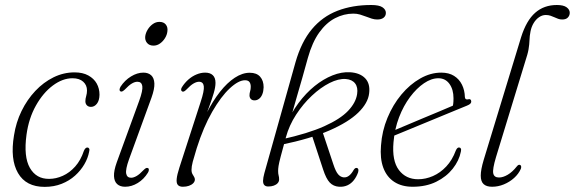

<svg xmlns="http://www.w3.org/2000/svg" viewBox="-20 -739 2299 768"><path d="M270 -426Q230.5 -426 191.5 -397Q152.5 -368 123.8 -317Q95 -266 86 -200Q74 -112 99.5 -67.5Q125 -23 176.5 -23.5Q204 -23.5 231.2 -35.8Q258.5 -48 280.8 -73Q303 -98 315.5 -135.5Q318.5 -142.5 322 -145.8Q325.5 -149 329.5 -149Q334 -149 336.5 -144.8Q339 -140.5 336.5 -132Q332 -107 317.5 -82Q303 -57 280.2 -36.5Q257.5 -16 226.8 -3.8Q196 8.5 158.5 8.5Q84 8.5 52 -46.8Q20 -102 36 -197.5Q44 -249.5 66.2 -295Q88.5 -340.5 121.2 -375.2Q154 -410 194.2 -429.8Q234.5 -449.5 278 -449.5Q311 -449.5 333.2 -437.2Q355.5 -425 366.8 -405Q378 -385 378 -360Q377.5 -336.5 367.5 -324Q357.5 -311.5 344 -311.5Q333.5 -311.5 327.5 -317.8Q321.5 -324 321.5 -334Q321.5 -344 324.8 -354.8Q328 -365.5 328 -377Q328 -398.5 312.8 -412.2Q297.5 -426 270 -426Z M496 -101.5Q481.5 -61 484.8 -44.5Q488 -28 504.5 -28Q514 -28 526 -34.8Q538 -41.5 554.5 -59Q560 -64.5 564 -66.5Q568 -68.5 572 -66.5Q575.5 -65 575.5 -59.8Q575.5 -54.5 571.5 -48Q555.5 -22 531 -7Q506.5 8 480.5 8Q460.5 8 448.8 -2.5Q437 -13 436 -34.5Q435 -56 447 -89.5L536.5 -335Q552 -377.5 549.2 -394.8Q546.5 -412 529.5 -412Q519.5 -412 507.5 -405Q495.5 -398 479 -380.5Q474 -376 470 -373.8Q466 -371.5 462 -373.5Q458 -375.5 458.2 -380.5Q458.5 -385.5 462 -392Q479 -418 504 -433.2Q529 -448.5 553.5 -448.5Q573 -448.5 584.8 -437.8Q596.5 -427 597.5 -405.2Q598.5 -383.5 586 -348.5ZM594 -556.5Q577 -556.5 568 -567.5Q559 -578.5 561 -594.5Q563 -608 571 -621Q579 -634 591.2 -642.8Q603.5 -651.5 617.5 -651.5Q635 -651.5 643.5 -640.5Q652 -629.5 649.5 -613Q648 -599.5 640 -586.5Q632 -573.5 620 -565Q608 -556.5 594 -556.5Z M709 -373Q705 -375 704.5 -379.5Q704 -384 707.5 -390Q718.5 -407.5 733.5 -420.8Q748.5 -434 766 -441.2Q783.5 -448.5 800.5 -448.5Q820.5 -448.5 831.2 -438.2Q842 -428 842 -407.5Q842 -390.5 835 -366.8Q828 -343 817.2 -313.8Q806.5 -284.5 794.2 -250.5Q782 -216.5 771 -178L763 -178.5Q781.5 -236.5 806.2 -285.8Q831 -335 859.8 -371.5Q888.5 -408 919 -428Q949.5 -448 979 -448Q1006.5 -448 1020.5 -432.2Q1034.5 -416.5 1034.5 -390Q1034 -373.5 1029.2 -361.8Q1024.5 -350 1016.2 -343.8Q1008 -337.5 998 -337.5Q988.5 -337.5 983.2 -343.2Q978 -349 978 -357.5Q978 -366 980.5 -374Q983 -382 983 -392Q983 -404 977.8 -411Q972.5 -418 960 -418Q934 -418 899 -385.5Q864 -353 829 -292.2Q794 -231.5 767 -146.5Q756 -111 751 -92Q746 -73 746 -59Q746 -50 749.2 -43.8Q752.5 -37.5 756 -32.2Q759.5 -27 759.5 -21Q759.5 -13 753 -6.2Q746.5 0.5 735.8 4.2Q725 8 711.5 8Q697.5 8 691.2 0.5Q685 -7 686.8 -23.8Q688.5 -40.5 697.5 -68.5L782.5 -331Q797.5 -376 795.2 -394Q793 -412 776 -412Q766.5 -412 754.5 -405.2Q742.5 -398.5 725.5 -380.5Q720.5 -375.5 716.5 -373.5Q712.5 -371.5 709 -373Z M1136.5 -241Q1142.5 -264.5 1150.5 -293Q1158.5 -321.5 1168.2 -355Q1178 -388.5 1189 -426.8Q1200 -465 1211.5 -507.5Q1229 -570 1257 -609Q1285 -648 1320.2 -666.2Q1355.5 -684.5 1393.5 -684.5Q1407.5 -684.5 1420.2 -680.8Q1433 -677 1444.5 -672.5Q1456 -668 1467 -664.5Q1478 -661 1489 -661Q1505.5 -661 1514.5 -668.2Q1523.5 -675.5 1523.5 -687.5Q1523.5 -700.5 1510 -709.8Q1496.5 -719 1465 -719Q1389.5 -719 1329.5 -695.8Q1269.5 -672.5 1227.5 -622.2Q1185.5 -572 1162 -490L1037.5 -46.5Q1032.5 -28 1032.2 -16.2Q1032 -4.5 1037.2 1.2Q1042.5 7 1053 7Q1065.5 7 1075.2 3.5Q1085 0 1090.8 -6.5Q1096.5 -13 1096.5 -21.5Q1096.5 -30.5 1094.5 -37.2Q1092.5 -44 1092.5 -55.5Q1092.5 -63.5 1094.2 -75.2Q1096 -87 1102.8 -113Q1109.5 -139 1123.5 -189.5Q1136.5 -237.5 1164.5 -280.5Q1192.5 -323.5 1227.5 -356.2Q1262.5 -389 1298.2 -407Q1334 -425 1363 -423Q1388.5 -421 1400.5 -405.2Q1412.5 -389.5 1408.5 -363Q1403.5 -328.5 1372.5 -295.8Q1341.5 -263 1277 -234Q1212.5 -205 1106.5 -181.5L1105 -160Q1221.5 -184 1297.8 -217.2Q1374 -250.5 1413 -288.5Q1452 -326.5 1456.5 -365.5Q1461.5 -404 1440.8 -425.8Q1420 -447.5 1380.5 -450Q1346.5 -452 1310 -437.5Q1273.5 -423 1238.5 -394.8Q1203.5 -366.5 1174 -326.8Q1144.5 -287 1124.5 -239ZM1227 -199.5 1272.5 -61Q1284.5 -24 1299 -8.8Q1313.5 6.5 1336.5 8Q1355 9 1369.8 2.2Q1384.5 -4.5 1395.2 -18Q1406 -31.5 1412.5 -50Q1414.5 -58 1413.2 -62Q1412 -66 1408 -67Q1404.5 -68 1401.2 -66.2Q1398 -64.5 1394.5 -59Q1386.5 -44.5 1376.5 -36.5Q1366.5 -28.5 1355 -29.5Q1342.5 -30.5 1332.8 -41.5Q1323 -52.5 1313.5 -81.5L1269.5 -213.5Z M1532.5 -207.5Q1532.5 -207.5 1551.8 -215.5Q1571 -223.5 1601.8 -236.5Q1632.5 -249.5 1668.2 -264.5Q1704 -279.5 1737.8 -293.5Q1771.5 -307.5 1795.5 -318L1788.5 -305.5Q1791.5 -314 1792.8 -323Q1794 -332 1794 -346Q1794 -381 1777.8 -403.5Q1761.5 -426 1733.5 -426Q1705.5 -426 1676 -406Q1646.5 -386 1620.2 -351Q1594 -316 1576.2 -269.8Q1558.5 -223.5 1554 -170Q1547.5 -96 1575.5 -59Q1603.5 -22 1652.5 -22Q1682.5 -22 1711.8 -34.8Q1741 -47.5 1765 -73Q1789 -98.5 1803.5 -137.5Q1806.5 -144 1809.8 -146.8Q1813 -149.5 1816.5 -149Q1821 -149 1823.2 -145Q1825.5 -141 1823.5 -132.5Q1816.5 -96.5 1791 -64.2Q1765.5 -32 1725 -12Q1684.5 8 1630.5 8Q1587 8 1557 -11.5Q1527 -31 1513.2 -68Q1499.5 -105 1504 -157Q1508 -215 1529.8 -267.5Q1551.5 -320 1585.5 -360.8Q1619.5 -401.5 1660.8 -425Q1702 -448.5 1745 -448.5Q1775.5 -448.5 1796.2 -435.5Q1817 -422.5 1828 -400Q1839 -377.5 1839.5 -350.5Q1840 -345 1843 -342.8Q1846 -340.5 1851.5 -341.5Q1857.5 -343.5 1861 -341.5Q1864.5 -339.5 1865 -334Q1865.5 -329 1861.8 -324.8Q1858 -320.5 1848 -316.5Q1829.5 -309 1799.2 -296.5Q1769 -284 1733.8 -269.5Q1698.5 -255 1663.5 -240.5Q1628.5 -226 1599.8 -214.2Q1571 -202.5 1553.5 -195.2Q1536 -188 1536 -188Z M2207.5 -719Q2234 -719 2246.5 -709.8Q2259 -700.5 2259 -688Q2259 -677 2251.5 -669Q2244 -661 2229 -661Q2220 -661 2212.5 -663.8Q2205 -666.5 2197.5 -670Q2190 -673.5 2181.8 -676.2Q2173.5 -679 2163 -679Q2149 -679 2136.2 -670.2Q2123.5 -661.5 2114.5 -646.5Q2105.5 -631.5 2102 -613Q2100 -604 2099.2 -595.5Q2098.5 -587 2098 -578.5Q2097.5 -570 2096.8 -561Q2096 -552 2094.2 -541.8Q2092.5 -531.5 2089 -519.5L1964 -110.5Q1949.5 -62 1953 -45.5Q1956.5 -29 1976 -29Q1992 -29 2010.8 -40Q2029.5 -51 2047 -73Q2050.5 -77.5 2053.5 -79Q2056.5 -80.5 2059.5 -79.5Q2063.5 -78.5 2064.5 -74.2Q2065.5 -70 2063.5 -64Q2054.5 -43.5 2036.5 -27.2Q2018.5 -11 1995.5 -1.5Q1972.5 8 1948.5 8Q1926 8 1914.5 -2.5Q1903 -13 1903 -36.5Q1903 -60 1914.5 -98.5L2064.5 -590.5Q2085.5 -657 2120.8 -688Q2156 -719 2207.5 -719Z"/></svg>

Font: Fraunces 72pt Soft Wonky ExtraLight
Style: Italic
Weight: 250
Italic angle: -16°
Version: Version 1.000;[b76b70a41]